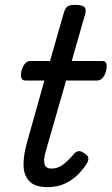

<svg xmlns="http://www.w3.org/2000/svg" viewBox="-20 -750 458 787"><path d="M175 17Q123 17 100 -7.5Q77 -32 76.5 -72.5Q76 -113 90 -164L162 -420H84Q72 -420 68 -430Q64 -440 68 -460Q74 -480 83 -490Q92 -500 104 -500H185L242 -699Q248 -718 257.5 -724Q267 -730 287 -730Q317 -730 326 -721Q335 -712 329 -692L274 -500H400Q411 -500 415.5 -490.5Q420 -481 415 -460Q410 -441 400.5 -430.5Q391 -420 379 -420H251L167 -128Q157 -93 163 -76Q169 -59 190 -59Q219 -59 242 -78Q265 -97 282 -118Q289 -127 299.5 -130Q310 -133 325 -122Q341 -113 342 -102.5Q343 -92 337 -82Q324 -60 302 -37Q280 -14 248.5 1.5Q217 17 175 17Z"/></svg>

Font: Playwrite TZ
Style: Regular
Weight: 400
Designer: Veronika Burian, José Scaglione
Foundry: TypeTogether
Version: Version 1.002